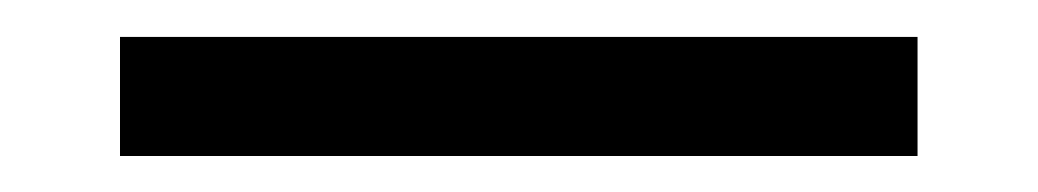

<svg xmlns="http://www.w3.org/2000/svg" viewBox="-20 -20 562 104"><path d="M45 64.5V0H477V64.5Z"/></svg>

Font: Encode Sans SemiCondensed
Style: Regular
Weight: 400
Width: 4
Designer: Multiple Designers
Foundry: Impallari Type
Version: Version 3.002